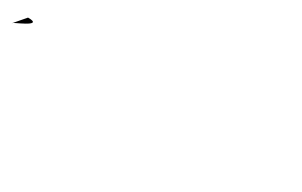

<svg xmlns="http://www.w3.org/2000/svg" viewBox="-12 -202 681 433"><g transform="rotate(30 328.5 14.5)"><path d="M0 0C46 0 -32 29 -25 29Z"/></g></svg>

Font: Passageway
Style: BdSuIt
Weight: 700
Foundry: Ascender Corporation
Version: Version 1.11